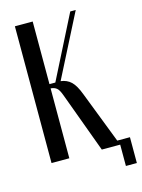

<svg xmlns="http://www.w3.org/2000/svg" viewBox="-121 -769 701 948"><g transform="rotate(-15 229.0 -295.0)"><path d="M308 0 195 -307Q184 -338 172 -347Q160 -356 144 -357H142V0H51V-699H142V-379H172L334 -699H362L199 -379Q231 -375 252 -355Q273 -335 291 -287L402 0ZM378 -23H458V109H402V0H378Z"/></g></svg>

Font: Moniqa SemBd Heading
Style: Regular
Weight: 600
Designer: Rajesh Rajput
Foundry: Rajesh Rajput
Version: Version 1.000